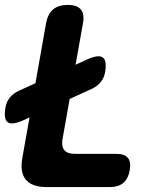

<svg xmlns="http://www.w3.org/2000/svg" viewBox="-25 -760 645 780"><path d="M165 0Q105 0 80 -30Q55 -60 66 -120L95 -283L71 -272Q25 -251 7 -263Q-11 -275 -3 -323Q1 -346 14.5 -363Q28 -380 51 -391L119 -422L162 -665Q169 -703 190.5 -721.5Q212 -740 250 -740Q288 -740 303.5 -721.5Q319 -703 312 -665L282 -497L328 -518Q374 -539 392 -527Q410 -515 402 -467Q398 -444 384.5 -427Q371 -410 348 -399L258 -358L229 -195Q224 -165 236.5 -150Q249 -135 279 -135H447Q481 -135 494.5 -118.5Q508 -102 502 -68Q496 -34 476 -17Q456 0 422 0Z"/></svg>

Font: Maple Mono NL ExtraBold
Style: Italic
Weight: 800
Italic angle: -10°
Monospace: yes
Designer: subframe7536
Version: Version 7.000